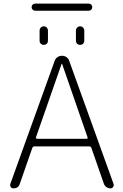

<svg xmlns="http://www.w3.org/2000/svg" viewBox="-20 -1037 676 1057"><path d="M178 -281Q177 -278 179 -275.5Q181 -273 184 -273H457Q464 -273 462 -281L322 -685Q322 -686 320 -686Q319 -686 319 -685ZM54 0Q44 0 39 -8Q34 -16 37 -25L281 -702Q286 -715 296.5 -722.5Q307 -730 321 -730Q335 -730 346 -722.5Q357 -715 361 -702L605 -25Q608 -16 603 -8Q598 0 588 0Q576 0 566 -7Q556 -14 552 -25L483 -223Q480 -231 471 -231H169Q161 -231 158 -223L89 -25Q81 0 54 0ZM398 -868Q398 -878 404.5 -885Q411 -892 421 -892Q431 -892 437.5 -885Q444 -878 444 -868V-813Q444 -803 437.5 -796.5Q431 -790 421 -790Q411 -790 404.5 -796.5Q398 -803 398 -813ZM198 -868Q198 -878 204.5 -885Q211 -892 221 -892Q231 -892 237.5 -885Q244 -878 244 -868V-813Q244 -803 237.5 -796.5Q231 -790 221 -790Q211 -790 204.5 -796.5Q198 -803 198 -813ZM469 -978H173Q165 -978 159.5 -984Q154 -990 154 -998Q154 -1006 159.5 -1011.5Q165 -1017 173 -1017H469Q477 -1017 482.5 -1011.5Q488 -1006 488 -998Q488 -990 482.5 -984Q477 -978 469 -978Z"/></svg>

Font: Rounded Mplus 1c Light
Style: Regular
Weight: 300
Version: Version 1.059.20150529